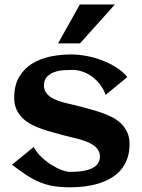

<svg xmlns="http://www.w3.org/2000/svg" viewBox="-20 -819 629 851"><path d="M554.2 -180.2Q554.2 -143.1 543.5 -114.3Q532.7 -85.4 514.2 -64.2Q495.6 -43 470.2 -28.6Q444.8 -14.2 415.8 -5.4Q386.7 3.4 355 7.3Q323.2 11.2 292 11.2Q250 11.2 217.8 5.9Q185.5 0.5 156.2 -11.5Q127 -23.4 97.9 -42.5Q68.8 -61.5 33.2 -88.9L129.4 -167.5Q142.6 -142.6 164.3 -122.3Q186 -102.1 209.5 -87.4Q232.9 -72.8 254.9 -64.9Q276.9 -57.1 290.5 -57.1Q301.8 -57.1 315.9 -57.9Q330.1 -58.6 344.7 -60.8Q359.4 -63 373.5 -67.4Q387.7 -71.8 398.7 -79.3Q409.7 -86.9 416.3 -98.4Q422.9 -109.9 422.9 -126Q422.9 -142.6 414.3 -155Q405.8 -167.5 392.1 -176.8Q378.4 -186 360.8 -192.4Q343.3 -198.7 325.4 -203.6Q307.6 -208.5 291 -212.2Q274.4 -215.8 262.2 -219.2Q239.7 -225.6 214.8 -232.2Q189.9 -238.8 165.5 -247.3Q141.1 -255.9 118.9 -267.6Q96.7 -279.3 79.8 -295.7Q63 -312 53 -334.2Q43 -356.4 43 -386.2Q43 -440.9 64.7 -477.8Q86.4 -514.6 122.1 -536.9Q157.7 -559.1 203.1 -568.4Q248.5 -577.6 295.4 -577.6Q327.6 -577.6 363.3 -571Q398.9 -564.5 432.6 -551.5Q466.3 -538.6 495.6 -520Q524.9 -501.5 544.4 -477.5L448.2 -398.4Q437.5 -427.7 420.2 -448.7Q402.8 -469.7 382.6 -483.2Q362.3 -496.6 341.1 -502.9Q319.8 -509.3 301.8 -509.3Q284.2 -509.3 262.2 -507.8Q240.2 -506.3 220.9 -499.5Q201.7 -492.7 188.2 -478.8Q174.8 -464.8 174.8 -440.4Q174.8 -422.9 182.9 -410.4Q190.9 -397.9 204.1 -388.9Q217.3 -379.9 234.1 -373.8Q251 -367.7 268.6 -363Q286.1 -358.4 302.7 -355Q319.3 -351.6 332.5 -347.7Q355 -341.3 380.1 -334.7Q405.3 -328.1 429.7 -319.6Q454.1 -311 476.8 -299.6Q499.5 -288.1 516.6 -271.5Q533.7 -254.9 543.9 -232.7Q554.2 -210.4 554.2 -180.2ZM489.3 -799.3 334.5 -626.5H237.3L334 -799.3Z"/></svg>

Font: Aclonica
Style: Regular
Weight: 400
Designer: Astigmatic (AOETI)
Foundry: Astigmatic (AOETI)
Version: Version 1.000